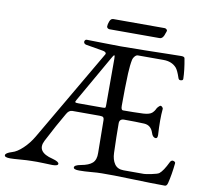

<svg xmlns="http://www.w3.org/2000/svg" viewBox="-89 -870 1040 968"><g transform="rotate(10 430.5 -386.0)"><path d="M414 -777H677Q683 -777 687.5 -772.5Q692 -768 690 -763Q690 -762 688 -757Q686 -752 685.5 -750.5Q685 -749 683.5 -744.5Q682 -740 681 -738.5Q680 -737 678 -733.5Q676 -730 674.5 -729Q673 -728 670.5 -726Q668 -724 665 -723.5Q662 -723 659 -723H404Q399 -723 394.5 -726.5Q390 -730 390 -735Q390 -747 396 -762Q402 -777 414 -777ZM454 -267Q454 -276 450 -280.5Q446 -285 432 -285H291Q273 -285 261 -262Q225 -201 179 -112Q148 -51 235 -30Q268 -21 268 -10Q268 1 239 1Q235 1 196 -0.5Q157 -2 132 -1Q111 -1 75 2Q39 5 24 5Q-5 5 -5 -6Q-5 -18 28 -28Q53 -35 82 -62.5Q111 -90 132 -126Q168 -188 265 -354Q362 -520 405 -594Q409 -600 403.5 -605Q398 -610 388 -611L300 -626Q292 -629 290 -635Q288 -641 291.5 -646Q295 -651 300 -651Q318 -651 378 -649.5Q438 -648 475 -648Q527 -648 599.5 -649.5Q672 -651 723 -652Q774 -653 784 -653Q801 -653 802 -644Q813 -586 814 -541Q814 -532 800 -532Q792 -532 789 -542Q777 -578 766 -591Q742 -618 699 -618H568Q560 -618 552.5 -609.5Q545 -601 543 -592Q537 -563 535 -520Q532 -448 532 -354Q532 -332 542 -332Q598 -332 646 -334Q678 -336 690 -347Q701 -357 707 -371Q709 -375 715.5 -381.5Q722 -388 725 -388Q729 -388 734 -383Q739 -378 738 -372Q733 -322 738 -240Q738 -223 729 -223Q713 -223 706 -246Q694 -283 659 -285Q617 -287 556 -287Q531 -287 532 -262Q532 -198 535 -113Q536 -79 551 -57Q566 -35 598 -35H702Q710 -35 740 -41Q770 -47 778 -53Q797 -68 820 -116Q825 -126 834 -126Q840 -125 844 -122Q848 -119 847 -114Q841 -56 830 -12Q826 5 816 5Q754 5 648.5 1.5Q543 -2 492 -1Q471 -1 438 2Q405 5 377 5Q348 5 348 -6Q348 -18 381 -24Q421 -31 439 -47.5Q457 -64 456 -99Q454 -209 454 -267ZM438 -581Q375 -472 302 -343Q296 -333 298.5 -330.5Q301 -328 314 -328H438Q450 -328 452 -330Q454 -332 454 -343V-580Q454 -598 451 -598Q447 -598 438 -581Z"/></g></svg>

Font: EB Garamond
Style: SC
Weight: 400
Version: Version 000.010